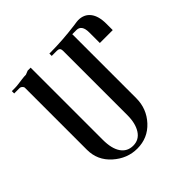

<svg xmlns="http://www.w3.org/2000/svg" viewBox="-165 -769 904 904"><g transform="rotate(-45 287.0 -316.5)"><path d="M562.5 -480.5H476.6V-550.8Q476.6 -601.6 441.4 -601.6Q425.8 -601.6 414.1 -601.6V-175.8Q414.1 -105.5 367.2 -54.7Q320.3 -3.9 250 -3.9Q183.6 -3.9 130.9 -50.8Q78.1 -97.7 78.1 -168V-582Q78.1 -585.9 72.3 -591.8Q66.4 -597.7 58.6 -597.7H23.4V-613.3H43Q54.7 -613.3 68.4 -615.2Q82 -617.2 97.7 -619.1Q113.3 -621.1 125 -621.1L144.5 -628.9H164.1V-148.4Q164.1 -89.8 185.5 -58.6Q207 -27.3 246.1 -27.3Q285.2 -27.3 306.6 -60.5Q328.1 -93.8 328.1 -148.4V-578.1Q328.1 -597.7 308.6 -597.7H273.4V-613.3H281.2Q359.4 -613.3 449.2 -625Q472.7 -628.9 480.5 -628.9Q519.5 -628.9 541 -601.6Q562.5 -574.2 562.5 -523.4Z"/></g></svg>

Font: 和音 by 宁静之雨，公众号njzyshare
Style: Regular
Weight: 400
Designer: Steve Matteson
Foundry: Ascender Corporation
Version: Version 6.00;June 8, 2018;FontCreator 11.0.0.2388 32-bit